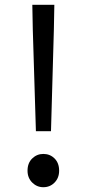

<svg xmlns="http://www.w3.org/2000/svg" viewBox="-20 -769 363 802"><path d="M130 -221 117 -645 115 -749H207L205 -645L193 -221ZM161 13Q134 13 114.5 -6.5Q95 -26 95 -56Q95 -88 114.5 -107Q134 -126 161 -126Q189 -126 208 -107Q227 -88 227 -56Q227 -26 208 -6.5Q189 13 161 13Z"/></svg>

Font: Noto Sans KR
Style: Regular
Weight: 400
Designer: Ryoko NISHIZUKA  (kana, bopomofo & ideographs); Paul D. Hunt (Latin, Greek & Cyrillic); Sandoll Communications , Soo-you
Foundry: Adobe
Version: Version 2.004-H2;hotconv 1.0.118;makeotfexe 2.5.65603